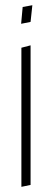

<svg xmlns="http://www.w3.org/2000/svg" viewBox="-20 -518 215 736"><path d="M61 -426.8 97.2 -434.1 104 -498 66.9 -491.2ZM62 -335V198.2L97.2 190.9V-344.2Z"/></svg>

Font: Comic Neue Angular Light
Style: Regular
Weight: 300
Designer: Craig Rozynski
Foundry: Craig Rozynski
Version: Version 2.003